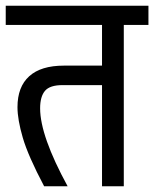

<svg xmlns="http://www.w3.org/2000/svg" viewBox="-30 -650 538 670"><path d="M488 -563H402V0H326V-353H188Q144 -353 127 -333Q110 -313 110 -272Q110 -176 206 0H124Q68 -106 49.5 -169.5Q31 -233 31 -276Q31 -347 72 -384Q113 -421 193 -421H326V-563H-10V-630H488Z"/></svg>

Font: Pragati Narrow
Style: Regular
Weight: 400
Designer: Hector Gatti, Marcela Romero, Pablo Cosgaya and Nicolas Silva
Foundry: Omnibus-Type
Version: Version 1.010; ttfautohint (v1.3)